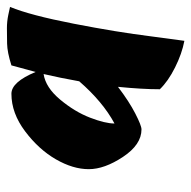

<svg xmlns="http://www.w3.org/2000/svg" viewBox="-19 -396 553 555"><g transform="rotate(-90 257.5 -118.5)"><path d="M264 -362Q298 -362 327 -292L346 -362Q384 -374 409 -374.5Q434 -375 453.5 -375Q473 -375 492 -371L515 -366Q491 -308 466.5 -182Q442 -56 430 41L417 138Q380 131 340 111Q300 91 277 67Q277 16 284 -54Q242 -22 207 -4Q172 14 161 14Q117 14 81.5 -39.5Q46 -93 46 -138.5Q46 -184 74.5 -233.5Q103 -283 155.5 -322.5Q208 -362 264 -362ZM300 -166Q310 -222 321 -269Q282 -263 247 -221Q212 -179 195 -135Q178 -91 178 -64Q241 -98 300 -166Z"/></g></svg>

Font: Ceviche One
Style: Regular
Weight: 400
Version: Version 1.002